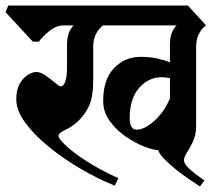

<svg xmlns="http://www.w3.org/2000/svg" viewBox="-38 -659 795 696"><path d="M578 -497Q578 -543 602 -567H336Q321 -557 310.5 -537Q300 -517 300 -490V-370Q300 -307 284 -273.5Q268 -240 241 -216Q219 -197 196.5 -187Q174 -177 174 -166Q174 -157 200 -132Q226 -107 274.5 -75.5Q323 -44 391 -13L378 14Q316 -11 253 -48Q190 -85 137.5 -128Q85 -171 53 -215Q21 -259 21 -299Q21 -333 33 -354.5Q45 -376 62 -387Q79 -398 94 -398Q109 -398 127.5 -385Q146 -372 161.5 -359Q177 -346 182 -346Q193 -346 199 -364.5Q205 -383 205 -414V-497Q205 -543 229 -567H193Q167 -567 142 -547.5Q117 -528 103 -508H81L-18 -615L-8 -639H643L709 -567Q694 -557 683.5 -537Q673 -517 673 -490V-203Q673 -171 662 -147Q651 -123 640 -106.5Q629 -90 629 -78Q629 -67 642.5 -53Q656 -39 673.5 -26Q691 -13 703 -5L687 17Q676 10 653 -5.5Q630 -21 605 -40.5Q580 -60 560 -80Q540 -100 535 -115Q518 -115 485.5 -127.5Q453 -140 418.5 -163.5Q384 -187 360 -220Q336 -253 336 -293Q336 -371 375.5 -412Q415 -453 471 -453Q504 -453 531.5 -447Q559 -441 578 -433ZM457 -189Q486 -189 521.5 -221Q557 -253 578 -302V-376Q560 -379 547 -379Q501 -379 466.5 -340.5Q432 -302 432 -229Q432 -212 438 -200.5Q444 -189 457 -189Z"/></svg>

Font: Jaini Purva
Style: Regular
Weight: 400
Designer: Maithili Shingre, Girish Dalvi (Devanagari), Taresh Vohra (Latin)
Foundry: Ek Type
Version: Version 2.000; ttfautohint (v1.8.4.7-5d5b)